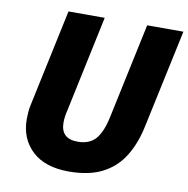

<svg xmlns="http://www.w3.org/2000/svg" viewBox="-81 -793 865 882"><g transform="rotate(10 352.0 -352.0)"><path d="M296 10Q185 10 125 -46.5Q65 -103 65 -194Q65 -209 66.5 -227.5Q68 -246 72 -263L168 -714H337L242 -266Q238 -251 236 -235.5Q234 -220 234 -208Q234 -132 313 -132Q368 -132 397 -165.5Q426 -199 441 -272L535 -714H704L606 -255Q589 -174 552.5 -114.5Q516 -55 453.5 -22.5Q391 10 296 10Z"/></g></svg>

Font: Noto Sans ExtraBold
Style: Italic
Weight: 800
Italic angle: -12°
Designer: Monotype Design Team
Foundry: Monotype Imaging Inc.
Version: Version 2.013; ttfautohint (v1.8.4.7-5d5b)